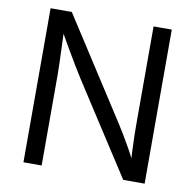

<svg xmlns="http://www.w3.org/2000/svg" viewBox="-81 -810 907 893"><g transform="rotate(10 373.0 -364.0)"><path d="M86.9 0V-727.5H187L492.7 -253.4Q504.4 -235.4 521 -207.8Q537.6 -180.2 556.4 -146.7Q575.2 -113.3 592.8 -76.2L581.1 -73.2Q577.6 -110.8 575.9 -147.5Q574.2 -184.1 573.7 -215.3Q573.2 -246.6 573.2 -268.1V-727.5H659.2V0H558.1L282.2 -426.8Q265.6 -453.1 247.3 -483.2Q229 -513.2 205.8 -553.2Q182.6 -593.3 150.4 -649.4L165.5 -653.8Q167.5 -601.6 169.2 -557.6Q170.9 -513.7 171.9 -480.5Q172.9 -447.3 172.9 -427.7V0Z"/></g></svg>

Font: V-Inter
Style: Regular-375
Weight: 375
Designer: Rasmus Andersson
Foundry: rsms
Version: Version 4.000;git-4146feb